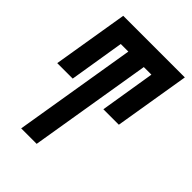

<svg xmlns="http://www.w3.org/2000/svg" viewBox="-215 -617 930 930"><g transform="rotate(45 250.0 -152.5)"><path d="M105 215 209 -415H157L111 -132H5L69 -520H491L427 -132H321L367 -415H315L211 215Z"/></g></svg>

Font: Iosevka Term Curly Extrabold
Style: Italic
Weight: 800
Italic angle: -9°
Designer: Belleve Invis
Foundry: Belleve Invis
Version: Version 32.3.0